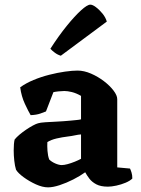

<svg xmlns="http://www.w3.org/2000/svg" viewBox="-20 -804 606 827"><path d="M187 3Q163 3 134.5 -10Q106 -23 82 -40.5Q58 -58 49 -73Q44 -89 41.5 -112Q39 -135 39 -156Q39 -171 40 -183Q41 -195 43 -203Q51 -213 64 -224Q77 -235 92.5 -245.5Q108 -256 122 -263.5Q136 -271 144 -273Q153 -276 176 -277.5Q199 -279 222 -280Q239 -281 254.5 -282Q270 -283 284.5 -284.5Q299 -286 310 -287Q321 -288 329 -290V-391Q308 -403 289.5 -407.5Q271 -412 257 -412Q248 -412 233 -410.5Q218 -409 210 -407L178 -324Q171 -321 154 -315Q137 -309 112 -308Q103 -323 87.5 -356Q72 -389 67 -428Q92 -446 124.5 -459.5Q157 -473 192.5 -482Q228 -491 260 -495.5Q292 -500 314 -500Q342 -500 372 -487Q402 -474 427.5 -454.5Q453 -435 469 -414Q485 -393 485 -377V-83L540 -78Q543 -72 546.5 -61Q550 -50 550 -35Q540 -25 521 -17Q502 -9 481 -4.5Q460 0 445 0Q414 0 395 -10Q376 -20 365 -34.5Q354 -49 347 -62Q325 -46 295.5 -31Q266 -16 237 -6.5Q208 3 187 3ZM246 -93Q256 -93 271 -97Q286 -101 302 -107.5Q318 -114 329 -120V-225Q316 -224 302.5 -221Q289 -218 272 -216Q247 -213 223.5 -207.5Q200 -202 184 -192Q183 -176 184.5 -154.5Q186 -133 192 -117Q202 -107 218 -100Q234 -93 246 -93ZM242 -564Q228 -568 215.5 -577.5Q203 -587 197 -594Q233 -650 267.5 -692.5Q302 -735 329 -759.5Q356 -784 369 -784Q379 -784 393.5 -773Q408 -762 421.5 -745.5Q435 -729 440 -711Z"/></svg>

Font: Texturina 12pt ExtraBold
Style: Regular
Weight: 800
Designer: Guillermo Torres Carreño
Foundry: Omnibus-Type
Version: Version 1.002